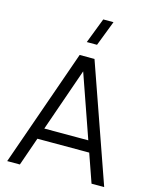

<svg xmlns="http://www.w3.org/2000/svg" viewBox="-138 -1050 910 1140"><g transform="rotate(15 317.0 -480.0)"><path d="M355.3 -805H292.3L352 -960H415ZM362.5 -720H271.3L18.8 0H96.7L333.2 -679H300L537.2 0H615ZM130.7 -174.7H502.7V-243.7H130.7Z"/></g></svg>

Font: Vela Sans GX ExtLt
Style: Regular
Weight: 200
Designer: Principal design: Mikhail Sharanda - project Manrope.
Design modification: Ravid Balaliev
Foundry: Mikhail Sharanda
Version: Version 1.001